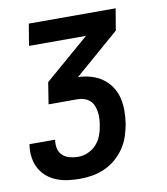

<svg xmlns="http://www.w3.org/2000/svg" viewBox="-83 -590 766 882"><g transform="rotate(-10 300.0 -148.5)"><path d="M220 223Q192 223 164.5 219.5Q137 216 111.5 206Q86 196 66 179Q46 162 33.5 139Q21 116 17 88.5Q13 61 17 32L18 26H137V29Q134 49 138.5 68Q143 87 156.5 99.5Q170 112 189.5 117Q209 122 229 122Q252 122 275 112Q298 102 314.5 83.5Q331 65 339.5 42Q348 19 351 -4Q354 -21 354.5 -37Q355 -53 352.5 -68Q350 -83 344 -97Q338 -111 326.5 -120.5Q315 -130 300.5 -134.5Q286 -139 270 -139H136L152 -240L360 -419H94L111 -520H516L499 -419L291 -239Q322 -238 351 -229.5Q380 -221 403.5 -204.5Q427 -188 443.5 -163.5Q460 -139 467 -110.5Q474 -82 474 -51Q474 -20 469 12Q464 40 454.5 68.5Q445 97 427.5 122.5Q410 148 386.5 168Q363 188 335 200.5Q307 213 278 218Q249 223 220 223Z"/></g></svg>

Font: Iosevka Extended
Style: Bold Italic
Weight: 700
Width: 7
Italic angle: -9°
Monospace: yes
Designer: Belleve Invis
Foundry: Belleve Invis
Version: Version 32.5.0; ttfautohint (v1.8.4)